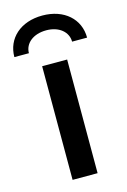

<svg xmlns="http://www.w3.org/2000/svg" viewBox="-152 -762 541 816"><g transform="rotate(-15 119.0 -354.0)"><path d="M63 -500V0H173V-500ZM213 -568H279C279 -650 215 -708 119 -708C23 -708 -41 -650 -41 -568H23C23 -611 61 -643 119 -643C175 -643 213 -611 213 -568Z"/></g></svg>

Font: Gully Medium
Style: Regular
Weight: 500
Designer: jaikishan Patel
Foundry: MagicType
Version: Version 1.000;Glyphs 3.2 (3242)